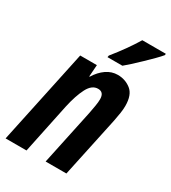

<svg xmlns="http://www.w3.org/2000/svg" viewBox="-194 -863 855 959"><g transform="rotate(30 234.0 -383.0)"><path d="M-6.8 0 108.9 -544.9H205.1L200.2 -477.1H203.1Q225.6 -513.7 255.6 -534.4Q285.6 -555.2 320.8 -555.2Q363.8 -555.2 397 -529.3Q430.2 -503.4 430.2 -439Q430.2 -420.9 426.8 -397.9Q423.3 -375 418 -348.1L343.8 0H224.1L292 -319.8Q296.4 -343.3 300.3 -365.7Q304.2 -388.2 304.2 -404.8Q304.2 -445.8 270 -445.8Q234.9 -445.8 212.2 -402.3Q189.5 -358.9 173.8 -287.1L113.8 0ZM231 -606 232.9 -616.2Q295.4 -693.4 339.4 -766.1H475.1L474.1 -757.8Q463.4 -744.6 442.4 -723.4Q421.4 -702.1 397.2 -679Q373 -655.8 351.3 -636Q329.6 -616.2 316.9 -606Z"/></g></svg>

Font: Open Sans Condensed
Style: Bold Italic
Weight: 700
Width: 3
Italic angle: -12°
Designer: Monotype Design Team
Foundry: Monotype Imaging Inc.
Version: Version 3.003; ttfautohint (v1.8.4)